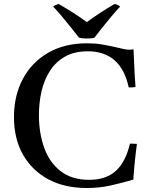

<svg xmlns="http://www.w3.org/2000/svg" viewBox="-20 -928 761 962"><path d="M666 -207Q654 -119 648 -28Q593 -12 536 1Q479 14 414 14Q303 14 221.5 -30Q140 -74 95 -153.5Q50 -233 50 -341Q50 -450 95 -533.5Q140 -617 222 -664Q304 -711 415 -711Q456 -711 487 -706Q518 -701 562 -691Q582 -687 597 -683Q612 -679 628 -679Q633 -679 639 -679.5Q645 -680 649 -681Q651 -637 653 -590Q655 -543 659 -492Q639 -489 625 -490Q586 -671 420 -671Q353 -671 306 -644.5Q259 -618 230 -572.5Q201 -527 188 -470Q175 -413 175 -351Q175 -263 201 -189Q227 -115 283 -71Q339 -27 427 -27Q510 -27 559.5 -71Q609 -115 631 -208Q639 -208 647.5 -208Q656 -208 666 -207ZM415 -817Q446 -840 481 -863Q516 -886 554 -908Q571 -905 582 -895Q562 -874 538 -845.5Q514 -817 491.5 -788.5Q469 -760 453 -739Q446 -737 435.5 -736Q425 -735 414 -735Q405 -735 394.5 -736Q384 -737 376 -739Q360 -760 337 -788.5Q314 -817 290.5 -845.5Q267 -874 246 -895Q258 -904 274 -908Q312 -886 347.5 -863.5Q383 -841 415 -817Z"/></svg>

Font: Tiro Devanagari Marathi
Style: Regular
Weight: 400
Designer: Devanagari: John Hudson & Fiona Ross. Latin: John Hudson.
Foundry: Tiro Typeworks Ltd.
Version: Version 1.52